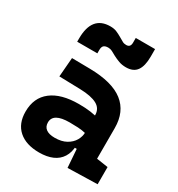

<svg xmlns="http://www.w3.org/2000/svg" viewBox="-188 -910 962 1040"><g transform="rotate(30 293.0 -390.5)"><path d="M388.2 4.9 377 -148.4 375 -215.8V-316.9Q375 -358.4 339.6 -377.7Q304.2 -397 234.4 -398.9L102.1 -402.3L111.8 -522.5L224.6 -521Q365.2 -519 433.6 -465.6Q502 -412.1 502 -309.6V-118.2L573.7 -107.4V0ZM212.9 9.8Q130.4 9.8 84.5 -30.8Q38.6 -71.3 38.6 -146Q38.6 -232.9 98.6 -279.3Q158.7 -325.7 269 -325.7Q311.5 -325.7 342.5 -321.3Q373.5 -316.9 405.3 -307.6L383.8 -204.6Q352.5 -211.9 327.6 -213.1Q302.7 -214.4 275.4 -214.4Q172.9 -214.4 172.9 -155.8Q172.9 -129.4 191.4 -115.5Q210 -101.6 245.6 -101.6Q288.6 -101.6 317.4 -117.7Q346.2 -133.8 360.6 -158.7Q375 -183.6 375 -210V-242.2L393.6 -109.4H352.1L369.1 -125Q367.7 -80.1 348.6 -50Q329.6 -20 295.2 -5.1Q260.7 9.8 212.9 9.8ZM91.8 -613.3V-632.8Q91.8 -775.4 206.5 -775.4Q229 -775.4 245.4 -768.8Q261.7 -762.2 283.2 -749.5Q297.9 -741.2 307.1 -735.8Q316.4 -730.5 330.1 -730.5Q356.4 -730.5 356.4 -759.8V-789.6H477.1V-742.2Q477.1 -683.6 456.1 -654.3Q435.1 -625 389.2 -625Q364.3 -625 344.2 -632.3Q324.2 -639.6 305.7 -649.4Q290 -658.2 278.8 -664.1Q267.6 -669.9 253.9 -669.9Q235.8 -669.9 226.8 -662.1Q217.8 -654.3 217.8 -633.8V-613.3Z"/></g></svg>

Font: Cascadia Code PL
Style: Regular
Weight: 400
Monospace: yes
Designer: Aaron Bell
Foundry: Saja Typeworks
Version: Version 2102.003